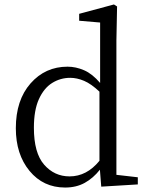

<svg xmlns="http://www.w3.org/2000/svg" viewBox="-20 -827 657 861"><path d="M426 -106V-416Q389 -451 357 -464.5Q325 -478 295 -478Q251 -478 214 -455Q177 -432 154.5 -382.5Q132 -333 132 -254Q132 -141 178 -88.5Q224 -36 292 -36Q369 -36 426 -106ZM502 -43 598 -32V0L434 10L428 -66Q398 -28 360 -7Q322 14 272 14Q174 14 112.5 -60.5Q51 -135 51 -252Q51 -378 117 -453Q183 -528 283 -528Q320 -528 357 -512Q394 -496 429 -455V-726L335 -734V-765L491 -807L505 -798L502 -645Z"/></svg>

Font: Han-Nom Khai
Style: Regular
Weight: 400
Version: Version 1.200;June 22, 2023;FontCreator 14.0.0.2814 64-bit